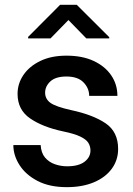

<svg xmlns="http://www.w3.org/2000/svg" viewBox="-20 -770 555 800"><path d="M356.9 -143.1Q356.9 -160.6 348.1 -174.8Q339.4 -189 314.7 -200.9Q290 -212.9 242.2 -222.7Q157.7 -240.7 105.5 -276.6Q53.2 -312.5 53.2 -378.9Q53.2 -421.9 77.9 -458Q102.5 -494.1 148.2 -516.1Q193.8 -538.1 256.8 -538.1Q323.2 -538.1 370.6 -515.9Q418 -493.7 443.6 -455.8Q469.2 -418 469.2 -370.6H351.6Q351.6 -402.3 327.9 -426.8Q304.2 -451.2 256.8 -451.2Q211.9 -451.2 189.9 -430.9Q168 -410.6 168 -383.8Q168 -357.4 190.4 -341.3Q212.9 -325.2 277.3 -311Q368.2 -291.5 420.2 -256.1Q472.2 -220.7 472.2 -149.4Q472.2 -103 445.8 -66.9Q419.4 -30.8 371.3 -10.5Q323.2 9.8 258.3 9.8Q186 9.8 136.5 -16.1Q86.9 -42 61.3 -82.3Q35.6 -122.6 35.6 -165.5H149.4Q151.4 -132.8 167.7 -113.5Q184.1 -94.2 208.7 -85.7Q233.4 -77.1 259.8 -77.1Q307.1 -77.1 332 -95.9Q356.9 -114.7 356.9 -143.1ZM299.8 -750 435.1 -615.2V-609.9H339.8L265.1 -686.5L190.4 -609.9H97.2V-616.2L230.5 -750Z"/></svg>

Font: Vazirmatn FD Medium
Style: Regular
Weight: 500
Designer: Saber Rastikerdar
Foundry: Saber Rastikerdar
Version: Version 33.003